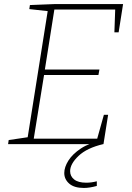

<svg xmlns="http://www.w3.org/2000/svg" viewBox="-20 -713 655 950"><path d="M494 -145H515L492 0H20L23 -20L117 -34L216 -658L125 -668L128 -688L254 -693H589L567 -553H546L550 -666H249L202 -369H472L467 -342H198L147 -27H461ZM395 217Q347 217 322.5 195.5Q298 174 298 143Q298 114 318.5 81.5Q339 49 380.5 21.5Q422 -6 486 -18L491 0Q410 19 368.5 58.5Q327 98 327 134Q327 159 347 175Q367 191 407 191Q432 191 459 184V207Q423 217 395 217Z"/></svg>

Font: Bitter ExtraLight
Style: Italic
Weight: 200
Italic angle: -9°
Designer: Sol Matas, and Bitter project Authors
Foundry: Sol Matas
Version: Version 2.001